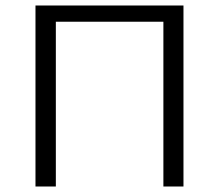

<svg xmlns="http://www.w3.org/2000/svg" viewBox="-20 -678 797 698"><path d="M574 -599H183V0H109V-658H647V0H574Z"/></svg>

Font: LXGW Bright TC
Style: Regular
Weight: 400
Designer: Christian Thalmann (Catharsis Fonts)
Foundry: LXGW / Christian Thalmann (Catharsis Fonts) / Fontworks Inc.
Version: Version 5.501